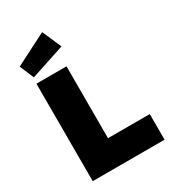

<svg xmlns="http://www.w3.org/2000/svg" viewBox="-226 -1077 1068 1194"><g transform="rotate(-30 308.0 -480.0)"><path d="M80 0V-700H296V-184H596V0ZM86 -742 43 -844 271 -960 331 -823Z"/></g></svg>

Font: Lexend Deca Black
Style: Regular
Weight: 900
Designer: Bonnie Shaver-Troup, Thomas Jockin
Foundry: Lexend
Version: Version 1.007